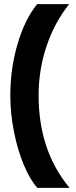

<svg xmlns="http://www.w3.org/2000/svg" viewBox="-20 -749 367 930"><path d="M30 -287Q30 -418 65.5 -537.5Q101 -657 160 -729H315Q244 -640 205.5 -525.5Q167 -411 167 -287Q167 -19 317 161H161Q125 121 95 49Q65 -23 47.5 -111.5Q30 -200 30 -287Z"/></svg>

Font: Decalotype Black
Style: Regular
Weight: 900
Designer: Alfredo Marco Pradil
Foundry: Alfredo Marco Pradil
Version: Version 1.0